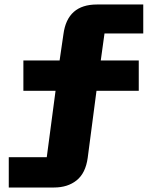

<svg xmlns="http://www.w3.org/2000/svg" viewBox="-20 -749 679 854"><path d="M19 85V-49.8H188L227.1 -345.2H84V-480H245.1L262.2 -597.2Q279.8 -729 411.1 -729H617.2V-600.1H444.8L428.2 -480H597.2V-345.2H409.2L370.1 -46.9Q360.8 21 321 53Q281.2 85 220.2 85Z"/></svg>

Font: Hubot Sans Expanded
Style: Bold
Weight: 700
Width: 7
Designer: Deni Anggara
Foundry: GitHub
Version: Version 1.001;gftools[0.9.31]